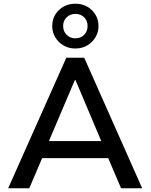

<svg xmlns="http://www.w3.org/2000/svg" viewBox="-20 -1017 813 1037"><path d="M24 0 338 -705H435L748 0H634L549 -199L599 -163H173L223 -199L138 0ZM384 -584 234 -231 209 -255H563L537 -231L388 -584ZM387 -755Q351 -755 323 -771.5Q295 -788 278.5 -815.5Q262 -843 262 -876Q262 -911 278.5 -938Q295 -965 323 -981Q351 -997 387 -997Q423 -997 451 -981Q479 -965 495.5 -938Q512 -911 512 -876Q512 -843 495.5 -815.5Q479 -788 451 -771.5Q423 -755 387 -755ZM387 -810Q416 -810 434.5 -829Q453 -848 453 -877Q453 -905 434.5 -923.5Q416 -942 387 -942Q359 -942 340 -923.5Q321 -905 321 -877Q321 -848 340 -829Q359 -810 387 -810Z"/></svg>

Font: Nunito Sans 8pt SemiBold
Style: Regular
Weight: 600
Version: Version 3.101;gftools[0.9.27]